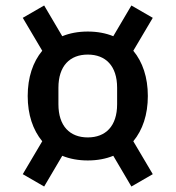

<svg xmlns="http://www.w3.org/2000/svg" viewBox="-20 -699 640 700"><path d="M300 -114C335 -114 366 -120 393 -131L459 -19L537 -64L466 -184C500 -225 519 -281 519 -349C519 -417 500 -473 466 -514L537 -634L459 -679L393 -567C366 -578 335 -584 300 -584C265 -584 234 -578 207 -567L141 -679L63 -634L134 -514C100 -473 81 -417 81 -349C81 -281 100 -225 134 -184L63 -64L141 -19L207 -131C234 -120 265 -114 300 -114ZM300 -198C235 -198 193 -239 193 -319V-379C193 -459 235 -500 300 -500C365 -500 407 -459 407 -379V-319C407 -239 365 -198 300 -198Z"/></svg>

Font: IBM Plex Mono Medm
Style: Regular
Weight: 500
Monospace: yes
Designer: Mike Abbink, Paul van der Laan, Pieter van Rosmalen
Foundry: Bold Monday
Version: Version 2.004